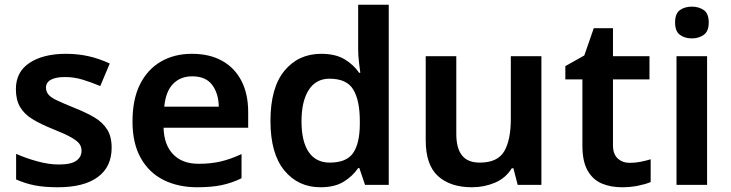

<svg xmlns="http://www.w3.org/2000/svg" viewBox="-20 -780 3083 810"><path d="M451 -157Q451 -76 392.5 -33Q334 10 224 10Q167 10 126.5 2Q86 -6 48 -23V-131Q88 -113 137 -99.5Q186 -86 228 -86Q280 -86 302 -102Q324 -118 324 -144Q324 -160 315.5 -172.5Q307 -185 281 -200Q255 -215 202 -236Q150 -257 116 -278Q82 -299 64.5 -329Q47 -359 47 -404Q47 -477 105 -515Q163 -553 258 -553Q308 -553 353 -543Q398 -533 443 -512L403 -417Q365 -433 328.5 -444Q292 -455 255 -455Q215 -455 194.5 -443.5Q174 -432 174 -410Q174 -394 184 -381.5Q194 -369 220.5 -356.5Q247 -344 296 -324Q344 -305 378.5 -284.5Q413 -264 432 -234Q451 -204 451 -157Z M790 -553Q864 -553 917 -523.5Q970 -494 998.5 -439Q1027 -384 1027 -307V-241H670Q672 -169 710.5 -129Q749 -89 818 -89Q870 -89 912 -99Q954 -109 999 -130V-28Q958 -8 915 1Q872 10 812 10Q732 10 670.5 -20.5Q609 -51 574 -113Q539 -175 539 -267Q539 -361 570.5 -424Q602 -487 658.5 -520Q715 -553 790 -553ZM791 -458Q741 -458 710 -426Q679 -394 673 -330H903Q902 -386 875 -422Q848 -458 791 -458Z M1332 10Q1238 10 1179.5 -61Q1121 -132 1121 -270Q1121 -410 1180 -481.5Q1239 -553 1335 -553Q1395 -553 1433.5 -530Q1472 -507 1495 -473H1500Q1498 -488 1494.5 -517Q1491 -546 1491 -572V-760H1620V0H1520L1496 -71H1491Q1468 -37 1430 -13.5Q1392 10 1332 10ZM1371 -94Q1441 -94 1469 -133.5Q1497 -173 1498 -253V-269Q1498 -356 1470.5 -402Q1443 -448 1370 -448Q1313 -448 1282.5 -400.5Q1252 -353 1252 -268Q1252 -183 1282.5 -138.5Q1313 -94 1371 -94Z M2264 -543V0H2164L2146 -70H2139Q2113 -28 2067.5 -9Q2022 10 1971 10Q1880 10 1828 -37Q1776 -84 1776 -188V-543H1905V-215Q1905 -155 1929 -124.5Q1953 -94 2004 -94Q2079 -94 2107 -141.5Q2135 -189 2135 -278V-543Z M2637 -93Q2661 -93 2683 -97.5Q2705 -102 2725 -108V-12Q2704 -3 2672 3.5Q2640 10 2604 10Q2557 10 2519.5 -5.5Q2482 -21 2459.5 -59.5Q2437 -98 2437 -166V-445H2365V-501L2445 -546L2485 -661H2566V-543H2720V-445H2566V-167Q2566 -130 2586 -111.5Q2606 -93 2637 -93Z M2963 -543V0H2834V-543ZM2899 -752Q2928 -752 2949 -737.5Q2970 -723 2970 -685Q2970 -648 2949 -633Q2928 -618 2899 -618Q2869 -618 2848.5 -633Q2828 -648 2828 -685Q2828 -723 2848.5 -737.5Q2869 -752 2899 -752Z"/></svg>

Font: Noto Sans Kawi SemiBold
Style: Regular
Weight: 600
Designer: Fadhl Haqq
Version: Version 1.000